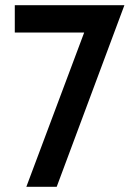

<svg xmlns="http://www.w3.org/2000/svg" viewBox="-20 -720 508 740"><path d="M81.5 0 320.5 -637.5 343.5 -594.5H37V-700H459.5L198.5 0Z"/></svg>

Font: Cabin SemiCondensed SemiBold
Style: Regular
Weight: 600
Width: 4
Designer: Pablo Impallari
Foundry: Pablo Impallari. http://www.impallari.com Igino Marini. http://www.ikern.com
Version: Version 3.001